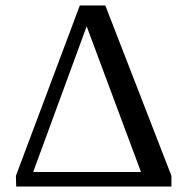

<svg xmlns="http://www.w3.org/2000/svg" viewBox="-20 -680 683 700"><path d="M605 0H39L38 -39L271 -660H364L605 -39ZM296 -584 101 -53H494Z"/></svg>

Font: Libra Serif Modern
Style: Regular
Weight: 400
Designer: Stefan Peev, Context Ltd
Foundry: Stefan Peev, Context Ltd
Version: Version 1.000